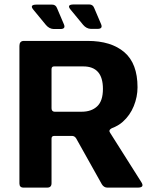

<svg xmlns="http://www.w3.org/2000/svg" viewBox="-20 -853 733 873"><path d="M228 -345H351Q395.7 -345 421.8 -369.5Q448 -394 448 -448.7Q448 -500.3 425.5 -525.7Q403 -551 359 -551H226.7Q215.3 -551.7 214.3 -539.7V-360.3Q214.7 -345.7 228 -345ZM307.3 -235H227Q214.3 -235 214.3 -223V-20Q214.3 0 194.7 0H86.7Q68.3 0 68.3 -19V-644.3Q68.3 -666.3 87.7 -667H378.3Q485.3 -667 545.3 -615.7Q605.3 -564.3 605.3 -456.3Q605.3 -412.7 588.3 -370.7Q571.3 -328.7 538.3 -299.3Q518 -281 487.7 -269.7Q471.7 -261 481 -248.7L621.7 -26.3Q639 -0.7 608.3 0H466.7Q452 -0.7 443 -15.3L326.3 -223.7Q319.3 -235 307.3 -235ZM189 -739.3 132.7 -807.7Q111.7 -832 146 -832H217Q233.3 -832 239.3 -816L270.7 -742.3Q279.7 -721 254.3 -721H224.3Q204 -721.7 189 -739.3ZM358 -740 301.7 -808.3Q280.7 -832.7 315 -832.7H386Q402.3 -832.7 408.3 -816.7L439.7 -743Q448.7 -721.7 423.3 -721.7H393.3Q373 -722.3 358 -740Z"/></svg>

Font: Vivano Light
Style: Regular
Weight: 300
Designer: Joe Prince, Josias Burgherr
Version: Version 2.064;September 19, 2022;FontCreator 14.0.0.2877 64-